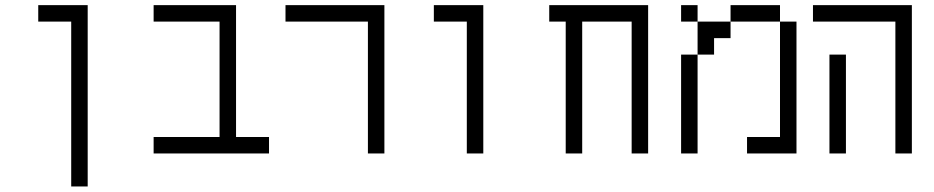

<svg xmlns="http://www.w3.org/2000/svg" viewBox="-20 -582 3540 728"><path d="M250 -500Q250 -500 250 125H312.5V-562.5H125V-500Z M1000 0V-62.5H875Q875 -62.5 875 -562.5H562.5V-500H812.5V-62.5H562.5V0Z M1375 -500Q1375 -500 1375 0H1437.5V-562.5H1062.5V-500Z M1750 -500Q1750 -500 1750 0H1812.5V-562.5H1625V-500Z M2125 -500Q2125 -500 2125 0H2187.5Q2187.5 0 2187.5 -500H2375Q2375 -500 2375 0H2437.5V-562.5H2062.5V-500Z M2562.5 -375Q2562.5 -375 2562.5 0H2625Q2625 0 2625 -375ZM2937.5 -62.5H2812.5V0H3000Q3000 0 3000 -500H2937.5ZM2625 -375H2687.5V-437.5H2750V-500H2625Q2625 -500 2625 -375ZM2625 -500V-562.5H2562.5V-500ZM2750 -500H2937.5V-562.5H2750Z M3125 -375Q3125 -375 3125 0H3187.5Q3187.5 0 3187.5 -375ZM3375 -500Q3375 -500 3375 0H3437.5V-562.5H3062.5V-500Z"/></svg>

Font: CalcUnifontExMono
Style: Regular
Weight: 500
Version: Version 15.0.06